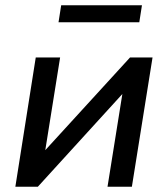

<svg xmlns="http://www.w3.org/2000/svg" viewBox="-20 -705 633 725"><path d="M38 0 115 -488H207L151 -138L471 -488H556L478 0H386L442 -350L123 0ZM201 -621 211 -685H516L506 -621Z"/></svg>

Font: Nunito Sans SemiBold
Style: Italic
Weight: 600
Italic angle: -9°
Designer: Vernon Adams
Foundry: Vernon Adams
Version: Version 3.006; ttfautohint (v1.8.3)